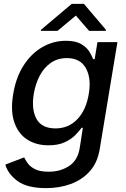

<svg xmlns="http://www.w3.org/2000/svg" viewBox="-20 -765 657 1000"><path d="M220.5 214.8Q122.2 214.8 71.9 178.3Q21.7 141.7 7.8 92.3L105.8 54.7Q112.9 69.6 125.7 87Q138.5 104.4 163.9 116.8Q189.3 129.3 233.7 129.3Q294 129.3 339.1 100.1Q384.2 71 394.9 7.8L411.6 -99.4H404.8Q392.8 -82 371.4 -60.7Q350.1 -39.4 316.4 -23.8Q282.7 -8.2 232.6 -8.2Q168 -8.2 121.3 -38.5Q74.6 -68.9 54.3 -128.4Q34.1 -187.9 48.7 -274.9Q62.9 -361.9 102.8 -424Q142.8 -486.2 200.1 -519.4Q257.5 -552.6 323.2 -552.6Q373.9 -552.6 402.5 -535.7Q431.1 -518.8 445 -496.4Q458.8 -474.1 465.2 -457H473L487.6 -545.5H591.6L499.3 12.1Q487.9 81.7 448 126.6Q408 171.5 348.9 193.2Q289.8 214.8 220.5 214.8ZM268.8 -96.2Q337 -96.2 382.8 -144Q428.6 -191.8 442.5 -276.3Q456.3 -359 426.8 -410.7Q397.4 -462.4 328.5 -462.4Q280.2 -462.4 244.7 -437.7Q209.2 -413 187 -370.9Q164.8 -328.8 155.9 -276.3Q142.8 -196 169.9 -146.1Q197.1 -96.2 268.8 -96.2ZM279.8 -604.4 375.1 -683.9 443.9 -604.4H530.9L531.7 -610.1L417 -745H353.7L193.7 -610.1L192.8 -604.4Z"/></svg>

Font: Inter UI Medium
Style: Italic
Weight: 500
Italic angle: 9.39999°
Designer: Rasmus Andersson
Foundry: rsms
Version: 3.2;8d6f07862